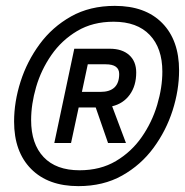

<svg xmlns="http://www.w3.org/2000/svg" viewBox="-20 -652 630 654"><path d="M247 -18Q144 -18 86 -76.5Q28 -135 28 -238Q28 -305 50 -374Q72 -443 115 -501.5Q158 -560 222 -596Q286 -632 371 -632Q475 -632 532.5 -573.5Q590 -515 590 -412Q590 -345 568 -276Q546 -207 503 -148.5Q460 -90 396 -54Q332 -18 247 -18ZM251 -72Q322 -72 375 -103.5Q428 -135 463 -185.5Q498 -236 515.5 -295Q533 -354 533 -408Q533 -488 490 -533Q447 -578 367 -578Q296 -578 243 -546.5Q190 -515 155 -464.5Q120 -414 103 -355.5Q86 -297 86 -243Q86 -162 128.5 -117Q171 -72 251 -72ZM165 -165 233 -486H354Q396 -486 420 -464.5Q444 -443 444 -405Q444 -360 422 -329.5Q400 -299 362 -290L409 -165H348L306 -286H248L222 -165ZM259 -339H322Q386 -339 386 -400Q386 -433 340 -433H279Z"/></svg>

Font: Sometype Mono Medium
Style: Italic
Weight: 500
Italic angle: -12°
Monospace: yes
Designer: Ryoichi Tsunekawa
Foundry: Dharma Type
Version: Version 1.000; ttfautohint (v1.8.3)